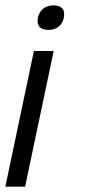

<svg xmlns="http://www.w3.org/2000/svg" viewBox="-92 -529 326 719"><path d="M147 -462V-464C153 -491 140 -509 109 -509C78 -509 57 -492 50 -464V-462C44 -434 58 -417 89 -417C120 -417 141 -434 147 -462ZM-72 170H2L109 -338H35Z"/></svg>

Font: LT Wave Text Light Italic
Style: Regular
Weight: 300
Designer: Daniel Lyons
Version: Version 2.5 (Glyphs App)